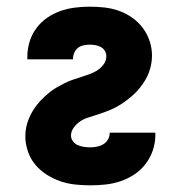

<svg xmlns="http://www.w3.org/2000/svg" viewBox="-20 -548 540 576"><path d="M251 8Q228 8 205 5.5Q182 3 160.5 -4.5Q139 -12 119.5 -24.5Q100 -37 85.5 -54.5Q71 -72 63.5 -94.5Q56 -117 56 -139Q56 -153 58.5 -165.5Q61 -178 66 -190.5Q71 -203 77.5 -214Q84 -225 92.5 -235.5Q101 -246 110.5 -255Q120 -264 130 -272Q140 -280 151.5 -286.5Q163 -293 175 -299Q187 -305 199 -309Q211 -313 223.5 -317Q236 -321 248.5 -325.5Q261 -330 272 -337Q283 -344 291 -355Q299 -366 299 -379Q299 -388 294.5 -395.5Q290 -403 282.5 -407Q275 -411 266.5 -412.5Q258 -414 249 -414Q240 -414 230.5 -412Q221 -410 214 -404.5Q207 -399 203 -390Q199 -381 199 -372V-370H62V-378Q62 -400 68.5 -422Q75 -444 88.5 -462.5Q102 -481 120.5 -494Q139 -507 160 -514.5Q181 -522 203.5 -525Q226 -528 249 -528Q271 -528 293.5 -525.5Q316 -523 337 -515.5Q358 -508 376.5 -495Q395 -482 408.5 -464Q422 -446 429 -424.5Q436 -403 436 -381Q436 -368 433.5 -355Q431 -342 426.5 -330Q422 -318 415 -306.5Q408 -295 400 -285Q392 -275 382.5 -266Q373 -257 362.5 -249Q352 -241 341 -234Q330 -227 318 -221.5Q306 -216 293.5 -211.5Q281 -207 268.5 -203Q256 -199 243.5 -195Q231 -191 220 -183.5Q209 -176 201 -165Q193 -154 193 -141Q193 -132 199 -124Q205 -116 213.5 -112.5Q222 -109 231.5 -107.5Q241 -106 251 -106Q261 -106 271 -108Q281 -110 289.5 -115Q298 -120 303.5 -129Q309 -138 309 -148V-150H446V-142Q446 -119 438.5 -97Q431 -75 417 -56.5Q403 -38 383.5 -25Q364 -12 342 -4.5Q320 3 297 5.5Q274 8 251 8Z"/></svg>

Font: Iosevka Term Curly Heavy
Style: Regular
Weight: 900
Designer: Belleve Invis
Foundry: Belleve Invis
Version: Version 32.3.0